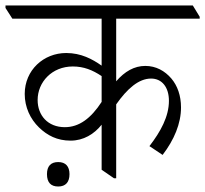

<svg xmlns="http://www.w3.org/2000/svg" viewBox="-51 -643 747 699"><path d="M206 -131C253 -131 292 -155 319 -189V-25L364 6H372V-263C412 -320 454 -357 499 -357C539 -357 564 -325 564 -276C564 -219 534 -164 493 -111L541 -79C583 -134 608 -193 608 -252C608 -295 595 -331 573 -357C549 -385 517 -403 478 -403C438 -403 403 -383 372 -347V-575H676V-582L651 -623H-31V-614L-6 -575H319V-404C285 -428 244 -450 190 -450C108 -450 39 -388 39 -301C39 -253 59 -210 91 -179C121 -150 157 -131 206 -131ZM86 -279C86 -344 138 -401 214 -401C254 -401 286 -388 319 -366V-272C280 -212 237 -180 185 -180C123 -180 86 -223 86 -279ZM161 36C188 36 202 20 202 -9C202 -37 188 -53 161 -53C134 -53 120 -38 120 -9C120 21 134 36 161 36Z"/></svg>

Font: Noto Serif Devanagari SemiCondensed Light
Style: Regular
Weight: 300
Width: 4
Designer: Universal Thirst, Indian Type Foundry and the Monotype Design Team
Foundry: Monotype Imaging Inc.
Version: Version 2.004